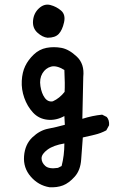

<svg xmlns="http://www.w3.org/2000/svg" viewBox="-20 -659 540 814"><path d="M189.5 134.8Q142.6 127 110.4 89.8Q78.1 52.7 82 2.9Q85.9 -46.9 117.2 -76.7Q148.4 -106.4 184.1 -113.3Q219.7 -120.1 254.9 -129.9L252.9 -167Q217.8 -147.5 181.2 -151.4Q144.5 -155.3 120.1 -181.6Q95.7 -208 83 -244.1Q70.3 -280.3 72.3 -316.4Q74.2 -352.5 86.9 -378.9Q99.6 -405.3 123 -427.7Q146.5 -450.2 177.2 -456.1Q208 -461.9 240.2 -456.1Q272.5 -450.2 305.7 -418.9Q338.9 -387.7 333 -333L329.1 -155.3Q372.1 -168.9 413.1 -172.9L432.6 -163.1Q444.3 -149.4 442.4 -127.9L430.7 -106.4Q407.2 -93.8 381.8 -87.9Q356.4 -82 331.1 -76.2Q327.1 -29.3 324.2 16.6Q321.3 62.5 296.9 89.8Q272.5 117.2 247.1 127Q221.7 136.7 189.5 134.8ZM225.6 52.7 241.2 44.9Q252.9 0 252.9 -50.8Q206.1 -43 181.2 -24.4Q156.2 -5.9 156.2 12.2Q156.2 30.3 171.9 44.4Q187.5 58.6 225.6 52.7ZM204.1 -229.5Q232.4 -242.2 253.9 -269.5Q255.9 -300.8 252.9 -362.3Q219.7 -382.8 196.3 -376.5Q172.9 -370.1 159.7 -347.7Q146.5 -325.2 151.4 -293.9Q156.2 -262.7 169.9 -244.1Q183.6 -225.6 204.1 -229.5ZM181.6 -499Q160.2 -501 138.7 -520.5Q117.2 -540 120.1 -571.8Q123 -603.5 145.5 -624Q168 -644.5 193.8 -637.7Q219.7 -630.9 239.3 -613.8Q258.8 -596.7 251.5 -564Q244.1 -531.2 229 -515.1Q213.9 -499 181.6 -499Z"/></svg>

Font: JasonHandwriting1
Style: Regular
Weight: 400
Version: Version 1.48.20